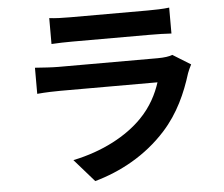

<svg xmlns="http://www.w3.org/2000/svg" viewBox="-56 -831 1111 952"><g transform="rotate(-5 500.0 -354.5)"><path d="M223 -767V-638C252 -640 295 -641 327 -641H710C746 -641 793 -640 820 -638V-767C792 -763 743 -762 712 -762H327C293 -762 251 -763 223 -767ZM904 -477 815 -532C801 -526 774 -522 742 -522H247C216 -522 173 -525 131 -528V-398C173 -402 223 -403 247 -403H730C712 -347 681 -285 627 -230C551 -152 431 -86 281 -55L380 58C508 22 636 -46 737 -158C812 -241 855 -338 885 -435C889 -446 897 -464 904 -477Z"/></g></svg>

Font: Source Han Sans CN
Style: Bold
Weight: 700
Designer: Ryoko NISHIZUKA 西塚涼子 (kana, bopomofo & ideographs); Paul D. Hunt (Latin, Greek & Cyrillic); Sandoll Communications 산돌커뮤니
Foundry: Adobe
Version: Version 2.001;hotconv 1.0.107;makeotfexe 2.5.65593